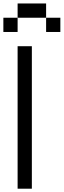

<svg xmlns="http://www.w3.org/2000/svg" viewBox="-103 -1187 373 1123"><path d="M0 -83.3V-916.7H83.3V-83.3ZM0 -1000H-83.3V-1083.3H0ZM0 -1083.3V-1166.7H166.7V-1083.3ZM250 -1000H166.7V-1083.3H250Z"/></svg>

Font: Galmuri11 Condensed
Style: Regular
Weight: 400
Width: 3
Designer: Lee Minseo (quiple)
Version: Version 2.399;hotconv 1.1.1;makeotfexe 2.6.0 DEVELOPMENT